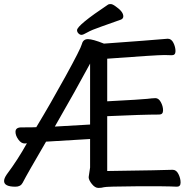

<svg xmlns="http://www.w3.org/2000/svg" viewBox="-22 -906 942 942"><path d="M247 -285 420 -295V-594Q350 -464 247 -285ZM413 -37 420 -84V-224L204 -211Q111 -52 89 -9Q79 10 54 10Q-2 10 -2 -18Q-2 -31 11 -50Q65 -122 110 -203L99 -202Q82 -202 68 -221.5Q54 -241 54 -259Q54 -281 83 -281Q147 -281 156 -282Q225 -396 299.5 -531.5Q374 -667 380 -690.5Q386 -714 409.5 -714Q433 -714 488 -692Q710 -708 801 -716Q819 -716 829 -695.5Q839 -675 839 -655Q839 -635 821 -635L785 -636Q746 -636 504 -618V-409Q676 -418 700 -421Q724 -424 740 -424.5Q756 -425 767 -405Q778 -385 778 -364.5Q778 -344 759 -344Q679 -344 504 -336V-67Q788 -71 825 -73Q843 -73 853.5 -52Q864 -31 864 -10.5Q864 10 846 10Q792 7 645.5 8Q499 9 488 12.5Q477 16 460.5 16Q444 16 428.5 -3.5Q413 -23 413 -37ZM356 -758Q356 -782 509 -884Q513 -886 521.5 -886Q530 -886 545 -875Q583 -849 583 -826Q583 -815 572 -810Q523 -792 475 -775.5Q427 -759 406.5 -747Q386 -735 378 -735Q370 -735 363 -742Q356 -749 356 -758Z"/></svg>

Font: LXGW WenKai Lite
Style: Bold
Weight: 700
Designer: LXGW / Fontworks Inc.
Foundry: LXGW / Fontworks Inc.
Version: Version 1.330;April 28, 2024